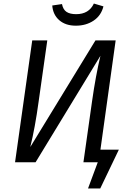

<svg xmlns="http://www.w3.org/2000/svg" viewBox="-20 -916 729 1084"><path d="M275 -885 330 -893Q336 -862 355.5 -849Q375 -836 410 -836Q482 -836 510 -896L564 -880Q551 -828 508.5 -799.5Q466 -771 408 -771Q350 -771 314.5 -802Q279 -833 275 -885ZM651 -71 546 148H477L532 0H451L500 -346Q520 -487 547 -601L181 0H65L162 -688H247L198 -342Q178 -195 151 -86L519 -688H633L547 -71Z"/></svg>

Font: Fira Sans Book
Style: Italic
Weight: 350
Italic angle: -8°
Designer: bBox Type GmbH & Carrois Corporate GbR & Edenspiekermann AG
Foundry: bBox Type GmbH & Carrois Corporate GbR & Edenspiekermann AG
Version: Version 4.301